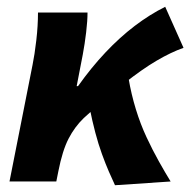

<svg xmlns="http://www.w3.org/2000/svg" viewBox="-20 -535 561 566"><path d="M8 0 76 -344Q82 -373 87 -416Q92 -459 92 -498H238Q238 -474 234 -440Q230 -406 224 -374L206 -281H210Q249 -336 291 -380.5Q333 -425 377 -458.5Q421 -492 467 -515L521 -394Q484 -381 441.5 -356Q399 -331 346.5 -289.5Q294 -248 227 -187Q200 -161 182 -126Q164 -91 152 -30L146 0ZM319 11Q311 -6 301 -29Q291 -52 280.5 -81Q270 -110 261 -144Q252 -178 244 -218L359 -304Q367 -257 380.5 -213Q394 -169 412 -130.5Q430 -92 448.5 -59Q467 -26 483 0Z"/></svg>

Font: Source Sans 3 ExtraBold
Style: Italic
Weight: 800
Italic angle: -11°
Version: Version 3.052;hotconv 1.1.0;makeotfexe 2.6.0